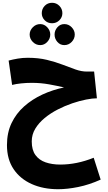

<svg xmlns="http://www.w3.org/2000/svg" viewBox="-20 -965 773 1379"><path d="M398 394Q291 394 208 357Q125 320 77.5 249.5Q30 179 30 77Q30 -12 63 -81Q96 -150 153.5 -201Q211 -252 284.5 -286Q358 -320 440 -337Q394 -348 333.5 -359Q273 -370 209 -370Q169 -370 131.5 -366Q94 -362 67 -355L42 -530Q72 -538 107 -544Q142 -550 179 -550Q256 -550 317.5 -535Q379 -520 429.5 -500.5Q480 -481 522.5 -466Q565 -451 604 -451H656L676 -259Q645 -259 598.5 -250Q552 -241 499 -223Q446 -205 394.5 -178.5Q343 -152 301 -117.5Q259 -83 233.5 -41Q208 1 208 51Q208 112 234.5 148.5Q261 185 307.5 201Q354 217 413 217Q531 217 653 168L703 325Q621 362 542 378Q463 394 398 394ZM354 -798Q322 -798 301 -819.5Q280 -841 280 -870Q280 -901 301 -923Q322 -945 354 -945Q385 -945 406.5 -923Q428 -901 428 -870Q428 -841 406.5 -819.5Q385 -798 354 -798ZM269 -641Q238 -641 215.5 -664Q193 -687 193 -717Q193 -746 215.5 -769Q238 -792 269 -792Q298 -792 319.5 -769Q341 -746 341 -717Q341 -687 319.5 -664Q298 -641 269 -641ZM442 -641Q412 -641 392 -664Q372 -687 372 -717Q372 -746 392 -769Q412 -792 442 -792Q473 -792 495 -769Q517 -746 517 -717Q517 -687 495 -664Q473 -641 442 -641Z"/></svg>

Font: Noto Sans Arabic Blk
Style: Regular
Weight: 900
Designer: Monotype Design Team, Nadine Chahine, Nizar Qandah and Khaled Hosny
Foundry: Monotype Imaging Inc.
Version: Version 2.012; ttfautohint (v1.8.4.7-5d5b)